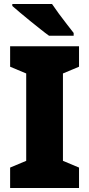

<svg xmlns="http://www.w3.org/2000/svg" viewBox="-20 -947 448 967"><path d="M378 0H31V-103L112 -137V-577L31 -611V-714H378V-611L297 -577V-137L378 -103ZM242 -927Q256 -906 276.5 -878Q297 -850 317.5 -824Q338 -798 351 -781V-767H227Q210 -779 185 -799Q160 -819 132.5 -841Q105 -863 81 -883.5Q57 -904 42 -917V-927Z"/></svg>

Font: Noto Sans Tamil SemiCondensed Black
Style: Regular
Weight: 900
Width: 4
Designer: Jelle Bosma - Monotype Design Team
Foundry: Monotype Imaging Inc.
Version: Version 2.004; ttfautohint (v1.8.4.7-5d5b)